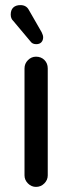

<svg xmlns="http://www.w3.org/2000/svg" viewBox="-20 -726 283 752"><path d="M100 -563 32 -644Q22 -653 22 -669Q22 -687 32 -696.5Q42 -706 60 -706Q83 -706 93 -687L143 -600Q149 -588 149 -580Q149 -568 142 -560.5Q135 -553 122 -553Q107 -553 100 -563ZM76 -458Q76 -477 89.5 -490.5Q103 -504 121 -504Q141 -504 154 -491Q167 -478 167 -458V-39Q167 -21 153.5 -7.5Q140 6 121 6Q103 6 89.5 -7.5Q76 -21 76 -39Z"/></svg>

Font: 寒蝉全圆体
Style: Regular
Weight: 400
Designer: Warren2060
      Designed by Motoya company      

      [Varela Round]
      Joe Prince(Latin component); Avraham Cornf
Foundry: ChillType
Version: Version 3.200